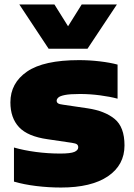

<svg xmlns="http://www.w3.org/2000/svg" viewBox="-20 -828 600 859"><path d="M253 11Q196.5 11 141.8 4.2Q87 -2.5 42.5 -15.5V-168Q86 -155.5 140.2 -148.2Q194.5 -141 249 -141Q296 -141 313 -148.5Q330 -156 330 -169Q330 -177.5 324.5 -182Q319 -186.5 302 -189L193.5 -205Q104 -217.5 65.2 -259Q26.5 -300.5 26.5 -370Q26.5 -456.5 101 -507.8Q175.5 -559 333.5 -559Q380 -559 426.5 -553.5Q473 -548 506 -539V-386.5Q473 -395.5 427.5 -401.5Q382 -407.5 338 -407.5Q293 -407.5 270.5 -403Q248 -398.5 240.8 -391.5Q233.5 -384.5 233.5 -377.5Q233.5 -370 239.5 -365.8Q245.5 -361.5 263 -359.5L371.5 -343.5Q449 -332 493 -295.8Q537 -259.5 537 -177.5Q537 -89.5 462.8 -39.2Q388.5 11 253 11ZM197.5 -610 66.5 -808H223.5L284.5 -710.5L345.5 -808H503L371.5 -610Z"/></svg>

Font: Encode Sans SmExp Black
Style: Regular
Weight: 900
Width: 6
Designer: Multiple Designers
Foundry: Impallari Type
Version: Version 3.002; ttfautohint (v1.8.3) -l 8 -r 50 -G 200 -x 14 